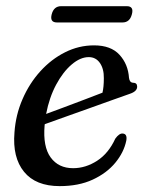

<svg xmlns="http://www.w3.org/2000/svg" viewBox="-20 -608 480 637"><path d="M399 -141.5Q391 -102.5 362.5 -68Q334 -33.5 287.5 -12Q241 9.5 178 9.5Q98.5 9.5 59.8 -38Q21 -85.5 28 -168.5Q32 -227 54.8 -279.2Q77.5 -331.5 113.8 -371.5Q150 -411.5 195.8 -434.5Q241.5 -457.5 292 -457.5Q348 -457.5 376.5 -426.2Q405 -395 408 -349.5Q410 -334 421.5 -333.5Q434.5 -333.5 435 -321.5Q436 -305 410 -296.5Q388 -289 352.2 -276Q316.5 -263 275.5 -248.5Q234.5 -234 195.5 -220Q156.5 -206 128.5 -196Q128 -194 128 -192Q122 -121.5 148 -85.8Q174 -50 222.5 -50Q264 -50 302 -74.5Q340 -99 362.5 -148Q375.5 -166 387 -165Q403 -164 399 -141.5ZM274.5 -418.5Q246.5 -418.5 217.8 -394Q189 -369.5 166.2 -327Q143.5 -284.5 133 -230Q160.5 -240 194.5 -252.8Q228.5 -265.5 261.8 -278.2Q295 -291 320 -300.5Q324.5 -319.5 324.5 -348.5Q325 -379.5 311.5 -399Q298 -418.5 274.5 -418.5ZM151.5 -560.5Q158.5 -587.5 183 -587.5H400.5Q425 -587.5 417.5 -560.5Q410.5 -533.5 386.5 -533.5H169Q144.5 -533.5 151.5 -560.5Z"/></svg>

Font: Fraunces 72pt S050
Style: Italic
Weight: 400
Italic angle: -16°
Version: Version 1.000; ttfautohint (v1.8.3)